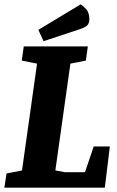

<svg xmlns="http://www.w3.org/2000/svg" viewBox="-34 -861 536 881"><path d="M-14 0 -4 -65 67 -79 136 -569 66 -583 75 -648H369L360 -583L289 -569L220 -79L263 -71H356L396 -189H470L447 0ZM166 -672 142 -724 336 -841Q347 -835 361.5 -819Q376 -803 376 -771Q376 -760 370 -749Q364 -738 332 -727Z"/></svg>

Font: Faustina Light ExtraBold
Style: Italic
Weight: 800
Italic angle: -8°
Version: Version 1.200